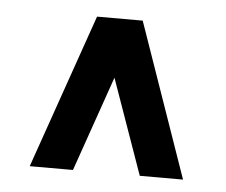

<svg xmlns="http://www.w3.org/2000/svg" viewBox="-35 -703 469 398"><g transform="rotate(5 199.5 -504.5)"><path d="M269 -344 199 -542 130 -344H40L152 -665H247L359 -344Z"/></g></svg>

Font: Sulphur Point
Style: Bold
Weight: 700
Designer: Noponies / Dale Sattler
Foundry: Noponies
Version: Version 1.000; ttfautohint (v1.8)